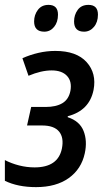

<svg xmlns="http://www.w3.org/2000/svg" viewBox="-24 -758 428 788"><path d="M124 10Q49 10 -4 -16V-101Q23 -87 54.5 -79Q86 -71 118 -71Q214 -71 230 -148Q239 -193 218.5 -218Q198 -243 149 -243H87L104 -319H163Q206 -319 232 -334.5Q258 -350 265 -385Q272 -424 251 -446.5Q230 -469 188 -469Q145 -469 93 -447L68 -519Q99 -533 133.5 -541Q168 -549 203 -549Q290 -549 331.5 -503Q373 -457 360 -389Q343 -304 254 -281V-277Q303 -261 319 -220.5Q335 -180 324 -129Q310 -64 258 -27Q206 10 124 10ZM321 -628Q280 -628 280 -670Q280 -697 295 -717.5Q310 -738 339 -738Q378 -738 378 -698Q378 -667 361.5 -647.5Q345 -628 321 -628ZM158 -628Q116 -628 116 -670Q116 -697 131.5 -717.5Q147 -738 175 -738Q214 -738 214 -698Q214 -667 198 -647.5Q182 -628 158 -628Z"/></svg>

Font: Noto Sans Condensed Medium
Style: Italic
Weight: 500
Width: 3
Italic angle: -12°
Designer: Monotype Design Team
Foundry: Monotype Imaging Inc.
Version: Version 2.013; ttfautohint (v1.8.4.7-5d5b)